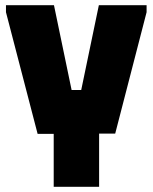

<svg xmlns="http://www.w3.org/2000/svg" viewBox="-20 -720 589 740"><path d="M3 -700H188L256 -373H293L361 -700H545V-673L424 -205H362V0H187V-204H125L3 -673Z"/></svg>

Font: Phudu ExtraBold
Style: Regular
Weight: 800
Version: Version 1.005;gftools[0.9.23]